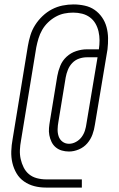

<svg xmlns="http://www.w3.org/2000/svg" viewBox="-20 -774 540 868"><path d="M350 74H188Q160 74 135 67.5Q110 61 89 46.5Q68 32 55 10Q42 -12 36 -37.5Q30 -63 31 -90.5Q32 -118 37 -145L106 -566Q110 -590 117.5 -614.5Q125 -639 139 -661Q153 -683 172.5 -701.5Q192 -720 215 -732Q238 -744 263 -749Q288 -754 312 -754Q338 -754 363 -748.5Q388 -743 407.5 -729.5Q427 -716 441 -696Q455 -676 461.5 -652Q468 -628 468.5 -602.5Q469 -577 466 -551L409 -210Q406 -188 398 -166Q390 -144 374.5 -126Q359 -108 336.5 -98.5Q314 -89 292 -89Q275 -89 259.5 -93.5Q244 -98 232 -108Q220 -118 213 -132.5Q206 -147 203 -163Q200 -179 201.5 -195.5Q203 -212 206 -229L239 -430Q243 -453 252.5 -476.5Q262 -500 281 -517.5Q300 -535 324.5 -543Q349 -551 372 -551H427Q430 -571 430 -591.5Q430 -612 425.5 -631.5Q421 -651 411.5 -667.5Q402 -684 386.5 -695.5Q371 -707 351.5 -712Q332 -717 311 -717Q291 -717 271 -713Q251 -709 232 -698.5Q213 -688 197 -672.5Q181 -657 170.5 -638.5Q160 -620 154 -600Q148 -580 144 -560L75 -139Q71 -118 70 -96.5Q69 -75 73.5 -55Q78 -35 87 -17Q96 1 111 13.5Q126 26 146.5 31.5Q167 37 189 37H350ZM292 -124Q308 -124 323.5 -132.5Q339 -141 349 -154.5Q359 -168 364 -184Q369 -200 371 -216L421 -515H372Q355 -515 337.5 -509Q320 -503 307 -489.5Q294 -476 287 -458.5Q280 -441 277 -424L244 -223Q241 -207 240.5 -190Q240 -173 245 -158Q250 -143 262.5 -133.5Q275 -124 292 -124Z"/></svg>

Font: Iosevka Extralight Oblique
Style: Regular
Weight: 200
Italic angle: -9°
Monospace: yes
Designer: Belleve Invis
Foundry: Belleve Invis
Version: Version 32.5.0; ttfautohint (v1.8.4)